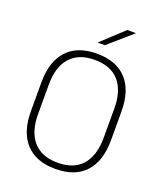

<svg xmlns="http://www.w3.org/2000/svg" viewBox="-151 -923 879 1032"><g transform="rotate(20 288.5 -407.0)"><path d="M288.5 10Q177 10 118.2 -54Q59.5 -118 59.5 -237V-402Q59.5 -521 118.2 -585Q177 -649 288.5 -649Q400 -649 458.8 -585Q517.5 -521 517.5 -402V-237Q517.5 -118 458.8 -54Q400 10 288.5 10ZM288.5 -25.5Q381 -25.5 428.5 -80.2Q476 -135 476 -236V-403.5Q476 -504.5 428.5 -559Q381 -613.5 288.5 -613.5Q196.5 -613.5 148.8 -559Q101 -504.5 101 -403.5V-236Q101 -135 148.8 -80.2Q196.5 -25.5 288.5 -25.5ZM397 -824H446V-823L311.5 -706H270.5V-706.5Z"/></g></svg>

Font: Anek Odia Medium ExtraLight
Style: Regular
Weight: 250
Version: Version 1.003